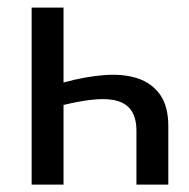

<svg xmlns="http://www.w3.org/2000/svg" viewBox="-20 -498 509 518"><path d="M65.4 -477.5H151.4V-275.4Q210 -291.5 261.5 -295.4Q313 -299.3 351.3 -286.6Q389.6 -273.9 411.9 -242.7Q434.1 -211.4 434.1 -157.2V0H348.1V-144.5Q348.1 -178.2 335.4 -198Q322.8 -217.8 298.1 -225.3Q273.4 -232.9 236.6 -229.7Q199.7 -226.6 151.4 -214.8V0H65.4Z"/></svg>

Font: Carlito
Style: Regular
Weight: 400
Designer: Lukasz Dziedzic
Foundry: tyPoland Lukasz Dziedzic
Version: Version 1.103; Beta1; all basic design good, some composites